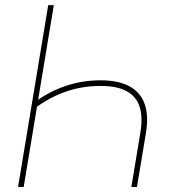

<svg xmlns="http://www.w3.org/2000/svg" viewBox="-20 -748 691 768"><path d="M381.8 -426.8Q453.1 -426.8 497.3 -403.1Q541.5 -379.4 558.3 -332.8Q575.2 -286.1 564 -217.8L527.8 0H505.4L541.5 -217.8Q551.8 -280.3 538.3 -321.5Q524.9 -362.8 486.3 -383.5Q447.8 -404.3 381.8 -404.3Q307.6 -404.3 241 -380.6Q174.3 -356.9 115.7 -312L120.6 -340.3Q176.3 -381.8 242.9 -404.3Q309.6 -426.8 381.8 -426.8ZM195.3 -727.5 74.7 0H52.2L172.9 -727.5Z"/></svg>

Font: Inter 24pt Thin
Style: Italic
Weight: 250
Italic angle: -9.3988°
Version: Version 4.001;git-66647c0bb